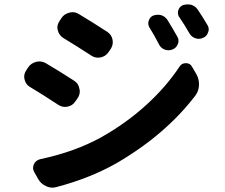

<svg xmlns="http://www.w3.org/2000/svg" viewBox="-20 -823 1040 887"><path d="M670.9 -695.3Q665 -705.1 665 -715.8Q665 -721.7 667 -726.6Q671.9 -744.1 687.5 -751Q698.2 -754.9 709 -754.9Q716.8 -754.9 724.6 -752.9Q743.2 -747.1 753.9 -730.5Q777.3 -692.4 798.8 -654.3Q804.7 -644.5 804.7 -634.8Q804.7 -627 801.8 -620.1Q794.9 -601.6 777.3 -594.7Q767.6 -590.8 758.8 -590.8Q750 -590.8 741.2 -593.8Q722.7 -600.6 713.9 -619.1Q692.4 -661.1 670.9 -695.3ZM808.6 -743.2Q801.8 -752.9 801.8 -764.6Q801.8 -769.5 803.7 -775.4Q808.6 -792 824.2 -798.8Q835 -802.7 846.7 -802.7Q854.5 -802.7 863.3 -800.8Q882.8 -794.9 893.6 -778.3Q915 -747.1 938.5 -707Q944.3 -697.3 944.3 -686.5Q944.3 -680.7 941.4 -673.8Q935.5 -655.3 918.9 -648.4Q908.2 -643.6 898.4 -643.6Q890.6 -643.6 881.8 -646.5Q863.3 -653.3 854.5 -669.9Q833 -708 808.6 -743.2ZM272.5 -647.5Q252.9 -660.2 247.1 -682.6Q245.1 -689.5 245.1 -696.3Q245.1 -710.9 254.9 -725.6L263.7 -739.3Q276.4 -758.8 300.8 -764.6Q307.6 -766.6 315.4 -766.6Q331.1 -766.6 344.7 -757.8Q405.3 -721.7 475.6 -675.8Q495.1 -663.1 500 -639.6Q501 -633.8 501 -627.9Q501 -611.3 491.2 -596.7L481.4 -582Q467.8 -562.5 444.3 -557.6Q438.5 -556.6 432.6 -556.6Q416 -556.6 401.4 -566.4Q334 -610.4 272.5 -647.5ZM241.2 41Q231.4 43.9 222.7 43.9Q207 43.9 193.4 37.1Q168.9 26.4 156.2 3.9L138.7 -27.3Q132.8 -37.1 132.8 -46.9Q132.8 -55.7 136.7 -64.5Q145.5 -83 167 -87.9Q328.1 -122.1 450.2 -190.4Q561.5 -252.9 654.3 -336.9Q747.1 -420.9 809.6 -515.6Q819.3 -531.2 838.9 -531.2Q858.4 -531.2 867.2 -514.6L887.7 -479.5Q899.4 -458 899.4 -433.6Q899.4 -404.3 882.8 -381.8Q745.1 -201.2 518.6 -69.3Q394.5 1 241.2 41ZM119.1 -420.9Q98.6 -432.6 93.8 -455.1Q91.8 -461.9 91.8 -468.8Q91.8 -483.4 100.6 -497.1L109.4 -510.7Q123 -531.2 146.5 -537.1Q154.3 -539.1 162.1 -539.1Q176.8 -539.1 191.4 -531.2Q255.9 -493.2 322.3 -450.2Q342.8 -437.5 346.7 -413.1Q348.6 -407.2 348.6 -401.4Q348.6 -384.8 338.9 -370.1L328.1 -354.5Q315.4 -335 292 -330.1Q286.1 -329.1 280.3 -329.1Q263.7 -329.1 249 -338.9Q180.7 -383.8 119.1 -420.9Z"/></svg>

Font: Gen Jyuu Gothic Bold
Style: Bold
Weight: 700
Designer: [Source Han Sans]
Ryoko NISHIZUKA  (kana & ideographs); Paul D. Hunt (Latin, Greek & Cyrillic); Wenlong ZHANG  (bopomofo
Version: Version 1.002.20150607